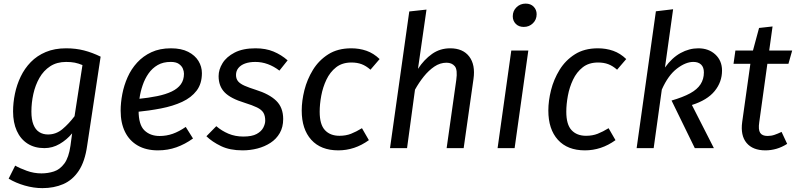

<svg xmlns="http://www.w3.org/2000/svg" viewBox="-20 -800 4302 1037"><path d="M337 -539.1Q389 -539.1 433.7 -527.6Q478.4 -516.1 523.5 -494L450.6 -12.4Q438.6 72.7 405.1 122.8Q371.6 172.9 321.4 194.5Q271.3 216.1 209 216.1Q162 216.1 113.4 202.1Q64.8 188 26.7 165L62 94.5Q86.2 108.6 124.7 122.5Q163.1 136.5 204 136.5Q238.9 136.5 271.3 126Q303.7 115.5 327.7 83.1Q351.6 50.7 360.6 -13.1L369.6 -79.8Q340.6 -44.9 302.1 -22.5Q263.7 0 219.7 0Q166.6 0 128.6 -24.5Q90.6 -49 70.6 -93.6Q50.6 -138.1 50.6 -198.1Q50.6 -245.1 60.6 -293.6Q70.6 -342.1 91.7 -386.1Q112.7 -430.1 146.2 -464.6Q179.8 -499.1 227.3 -519.1Q274.9 -539.1 337 -539.1ZM336.9 -465.5Q287.1 -465.5 251.2 -442.1Q215.3 -418.6 192.9 -379.2Q170.5 -339.7 160.1 -292.4Q149.6 -245 149.6 -197.2Q149.6 -154.3 160.6 -126.9Q171.5 -99.5 191.9 -86.6Q212.3 -73.7 239.2 -73.7Q283 -73.7 317.3 -102.6Q351.7 -131.4 382.6 -172.3L425.4 -448.6Q403.6 -457.6 383.7 -461.6Q363.8 -465.5 336.9 -465.5Z M903.1 -539.1Q959.2 -539.1 996.3 -520.1Q1033.4 -501.1 1052 -470.6Q1070.5 -440 1070.5 -405Q1070.5 -348 1042 -310.4Q1013.5 -272.9 963.9 -249.9Q914.4 -226.9 849.9 -214.4Q785.4 -201.9 714.5 -195L723.6 -265.4Q782.5 -271.3 828.8 -280.8Q875.2 -290.3 907.5 -305.8Q939.8 -321.3 956.7 -344.7Q973.6 -368.1 973.6 -401.9Q973.6 -414.9 967.6 -429.3Q961.6 -443.8 946.2 -454.7Q930.8 -465.6 901.9 -465.6Q861 -465.6 831.7 -448.7Q802.3 -431.7 782.3 -403.2Q762.4 -374.7 750.5 -339.8Q738.5 -304.9 733.5 -269.4Q728.6 -234 728.6 -202.1Q728.6 -126.3 760 -95.9Q791.4 -65.5 842.2 -65.5Q879.2 -65.5 913.2 -77.5Q947.1 -89.5 983.2 -114.5L1022.4 -52Q979.4 -21 932.8 -4.5Q886.2 12.1 833.1 12.1Q768.9 12.1 723.8 -14Q678.7 -40 655.1 -88Q631.6 -136.1 631.6 -202.1Q631.6 -245.1 640.6 -292.1Q649.6 -339.1 669.2 -383.1Q688.7 -427.1 720.8 -462.1Q752.8 -497.1 797.9 -518.1Q843 -539.1 903.1 -539.1Z M1360.1 -539.1Q1415.2 -539.1 1457.3 -521.6Q1499.4 -504.1 1533.4 -474.1L1489.1 -418.6Q1459.1 -441.6 1426.6 -453.5Q1394.1 -465.5 1359.1 -465.5Q1327.3 -465.5 1303.9 -457.1Q1280.5 -448.6 1267.6 -432.7Q1254.7 -416.8 1254.7 -395Q1254.7 -374.1 1266.1 -360.6Q1277.6 -347.2 1301.6 -336.7Q1325.5 -326.3 1360.6 -315.2Q1434.5 -292.2 1472 -255.7Q1509.5 -219.2 1509.5 -157.2Q1509.5 -113.3 1491 -81.3Q1472.6 -49.2 1441.1 -28.7Q1409.6 -8.1 1370.6 2Q1331.5 12.1 1290.2 12.1Q1221.1 12.1 1173.5 -11Q1125.8 -34 1094.8 -64.1L1148.2 -118.5Q1177.1 -93.6 1213.6 -78Q1250.1 -62.5 1294.1 -62.5Q1340.8 -62.5 1366.2 -76.4Q1391.6 -90.3 1402.1 -110.7Q1412.5 -131.1 1412.5 -148Q1412.5 -174.9 1402.6 -191.3Q1392.6 -207.7 1368.1 -219.7Q1343.6 -231.6 1301.6 -244.7Q1225.7 -267.7 1193.2 -301.2Q1160.7 -334.7 1160.7 -388.8Q1160.7 -424 1181.8 -458.5Q1202.9 -493.1 1247.4 -516.1Q1292 -539.1 1360.1 -539.1Z M1877.1 -539.1Q1921.2 -539.1 1959.8 -525.6Q1998.3 -512 2030.3 -481L1980.9 -423.5Q1956.9 -444.5 1933 -453.4Q1909 -462.4 1878.1 -462.4Q1828.2 -462.4 1795.3 -436.5Q1762.4 -410.6 1743 -369.7Q1723.6 -328.8 1715.1 -282.9Q1706.6 -237 1706.6 -196.2Q1706.6 -127.4 1735.1 -97Q1763.5 -66.6 1813.3 -66.6Q1848.2 -66.6 1876.1 -77.6Q1904 -88.6 1935 -107.6L1972.3 -43Q1933.3 -15 1892.3 -1.5Q1851.2 12.1 1807.1 12.1Q1712.9 12.1 1661.2 -45Q1609.6 -102.1 1609.6 -203.1Q1609.6 -255.1 1624.1 -313.1Q1638.7 -371.1 1670.2 -422.6Q1701.8 -474.1 1752.9 -506.6Q1804 -539.1 1877.1 -539.1Z M2411.4 -539.1Q2480.4 -539.1 2514.3 -494.7Q2548.3 -450.2 2537.3 -373.2L2484.3 0H2392.3L2444.3 -367.7Q2452.2 -423.5 2436.3 -442.4Q2420.4 -461.3 2391.6 -461.3Q2356.9 -461.3 2326 -440.4Q2295.2 -419.5 2268.8 -386.6Q2242.4 -353.6 2221.4 -315.6L2178.5 0H2086.5L2190.5 -738.1L2283.5 -748.2L2237.5 -428.2Q2270.4 -478.2 2313.5 -508.7Q2356.5 -539.1 2411.4 -539.1Z M2741.5 -527.1H2833.5L2759.5 0H2667.5ZM2808.9 -654.6Q2781.7 -654.6 2765.6 -671.2Q2749.5 -687.8 2749.5 -712Q2749.5 -741.2 2769.7 -760.8Q2789.8 -780.5 2819.1 -780.5Q2846.2 -780.5 2862.3 -763.9Q2878.4 -747.3 2878.4 -723.1Q2878.4 -693.9 2858.3 -674.3Q2838.1 -654.6 2808.9 -654.6Z M3209.1 -539.1Q3253.2 -539.1 3291.8 -525.6Q3330.3 -512 3362.3 -481L3312.9 -423.5Q3288.9 -444.5 3265 -453.4Q3241 -462.4 3210.1 -462.4Q3160.2 -462.4 3127.3 -436.5Q3094.4 -410.6 3075 -369.7Q3055.6 -328.8 3047.1 -282.9Q3038.6 -237 3038.6 -196.2Q3038.6 -127.4 3067.1 -97Q3095.5 -66.6 3145.3 -66.6Q3180.2 -66.6 3208.1 -77.6Q3236 -88.6 3267 -107.6L3304.3 -43Q3265.3 -15 3224.3 -1.5Q3183.2 12.1 3139.1 12.1Q3044.9 12.1 2993.2 -45Q2941.6 -102.1 2941.6 -203.1Q2941.6 -255.1 2956.1 -313.1Q2970.7 -371.1 3002.2 -422.6Q3033.8 -474.1 3084.9 -506.6Q3136 -539.1 3209.1 -539.1Z M3522.5 -739 3615.5 -750.1 3571.5 -435.4Q3609.6 -488.3 3656 -513.7Q3702.5 -539.1 3751.5 -539.1Q3807.6 -539.1 3843.7 -505.6Q3879.7 -472.1 3879.7 -419Q3879.7 -357 3839.8 -308.1Q3799.8 -259.1 3717 -233L3835.7 0H3732.6L3607.1 -257Q3669 -275 3707.4 -296Q3745.9 -317 3763.8 -345Q3781.7 -372.9 3781.7 -408.8Q3781.7 -436.7 3766.8 -451.1Q3751.8 -465.6 3724.9 -465.6Q3683.1 -465.6 3635.8 -429.2Q3588.5 -392.9 3554.5 -316.2L3510.5 0H3418.5Z M4079.7 -649 4152.6 -657.1 4080.7 -139.6Q4074.7 -99.6 4085.7 -82.6Q4096.6 -65.7 4125.5 -65.7Q4145.5 -65.7 4162.9 -71.7Q4180.4 -77.6 4201.3 -87.6L4231.5 -23Q4203.4 -5 4173.7 3.6Q4144.1 12.1 4114 12.1Q4045.8 12.1 4012.2 -28.1Q3978.6 -68.2 3988.7 -141.6L4038.6 -496.8ZM3951.9 -527.1H4258.6L4238.4 -455.5H3941.8Z"/></svg>

Font: Fira Sans Variable
Style: Italic
Weight: 397
Italic angle: -8°
Designer: Carrois Corporate & Edenspiekermann AG
Foundry: Carrois Corporate GbR & Edenspiekermann AG
Version: Version 4.202